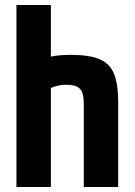

<svg xmlns="http://www.w3.org/2000/svg" viewBox="-20 -750 540 770"><path d="M316 -332Q316 -363 309.5 -379.5Q303 -396 287.5 -403Q272 -410 244 -410Q229 -410 216.5 -407.5Q204 -405 188.5 -399Q173 -393 147 -380L114 -496Q149 -515 182 -522.5Q215 -530 264 -530Q337 -530 378.5 -513Q420 -496 437 -454.5Q454 -413 454 -340V0H316ZM46 0V-730H184V0Z"/></svg>

Font: M PLUS Code Latin
Style: Bold
Weight: 700
Designer: Coji Morishita
Foundry: UNDERFOREST DESIGN
Version: Version 1.002; ttfautohint (v1.8.3)